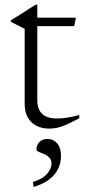

<svg xmlns="http://www.w3.org/2000/svg" viewBox="-20 -528 352 798"><path d="M135 -111Q135 -74 155.2 -54.8Q175.5 -35.5 217 -35.5Q237 -35.5 259.2 -39Q281.5 -42.5 309.5 -50V-36.5Q274.5 -18 253 -8.8Q231.5 0.5 216.2 3.5Q201 6.5 183.5 6.5Q156 6.5 133 -4.5Q110 -15.5 96.2 -38.8Q82.5 -62 82.5 -97V-408L25 -437.5V-443.5Q35.5 -450 45.2 -456Q55 -462 64.5 -468Q74 -474 83.8 -480.2Q93.5 -486.5 104.2 -493.5Q115 -500.5 128 -508.5H135V-438.5ZM110.5 -419.5V-454.5H295.5L288.5 -419.5ZM117 228.5Q157.5 215.5 175.8 194.5Q194 173.5 194 152Q194 136 184.8 126.8Q175.5 117.5 162.8 112.2Q150 107 140.8 103Q131.5 99 131.5 94Q131.5 75 143.8 62.2Q156 49.5 178 49.5Q201.5 49.5 217.5 67.8Q233.5 86 233.5 120Q233.5 148 221.8 173Q210 198 185 217.5Q160 237 119.5 249Z"/></svg>

Font: Newsreader 36pt Light
Style: Regular
Weight: 300
Designer: Hugues Gentile
Foundry: Production Type
Version: Version 1.003